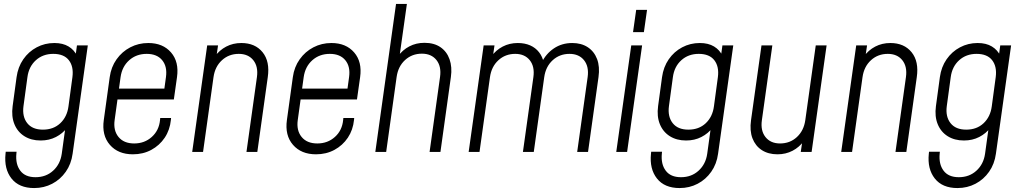

<svg xmlns="http://www.w3.org/2000/svg" viewBox="-20 -770 5181 973"><path d="M153 183Q76.5 183 38.2 134.5Q0 86 8 9L9 -1H64L63 9Q58 62 82.8 95Q107.5 128 160 128Q213 128 249.2 95Q285.5 62 293 9L313 -136L321 -124Q298 -93.5 263.5 -75.8Q229 -58 186 -58Q138 -58 103.5 -79.8Q69 -101.5 53 -140.8Q37 -180 44 -232L64 -379Q71 -430.5 98 -469.5Q125 -508.5 166 -530.2Q207 -552 255.5 -552Q298.5 -552 327.5 -534.5Q356.5 -517 371 -486L361 -474L370 -540H425L348 9Q341 61 313.5 100.2Q286 139.5 244.5 161.2Q203 183 153 183ZM197.5 -113Q251 -113 285.5 -145.5Q320 -178 327 -231L347 -379Q354 -432.5 329 -464.8Q304 -497 250 -497Q197.5 -497 161.8 -464.8Q126 -432.5 119 -379L99 -232Q92 -179 118 -146Q144 -113 197.5 -113Z M653.5 12Q578.5 12 536.8 -36Q495 -84 506 -162L536 -379Q543 -430.5 570.8 -469.5Q598.5 -508.5 640.2 -530.2Q682 -552 731.5 -552Q805.5 -552 846.8 -504.2Q888 -456.5 877 -379L861 -266H562L569 -321H813L821 -379Q828.5 -432.5 802 -464.8Q775.5 -497 723.5 -497Q671 -497 634.8 -464.8Q598.5 -432.5 591 -379L561 -162Q553.5 -109 580.5 -76Q607.5 -43 660 -43Q712.5 -43 749.2 -76Q786 -109 791 -162L792 -172H847L846 -162Q841 -111.5 814.8 -72.2Q788.5 -33 746.8 -10.5Q705 12 653.5 12Z M954 0 1030 -540H1085L1075 -472L1068 -483Q1092 -516 1126.5 -534Q1161 -552 1203 -552Q1273 -552 1310.8 -505.2Q1348.5 -458.5 1337 -379L1284 0H1229L1282 -379Q1289.5 -432.5 1263.8 -464.8Q1238 -497 1190 -497Q1140 -497 1104.8 -464.8Q1069.5 -432.5 1062 -379L1009 0Z M1581.5 12Q1506.5 12 1464.8 -36Q1423 -84 1434 -162L1464 -379Q1471 -430.5 1498.8 -469.5Q1526.5 -508.5 1568.2 -530.2Q1610 -552 1659.5 -552Q1733.5 -552 1774.8 -504.2Q1816 -456.5 1805 -379L1789 -266H1490L1497 -321H1741L1749 -379Q1756.5 -432.5 1730 -464.8Q1703.5 -497 1651.5 -497Q1599 -497 1562.8 -464.8Q1526.5 -432.5 1519 -379L1489 -162Q1481.5 -109 1508.5 -76Q1535.5 -43 1588 -43Q1640.5 -43 1677.2 -76Q1714 -109 1719 -162L1720 -172H1775L1774 -162Q1769 -111.5 1742.8 -72.2Q1716.5 -33 1674.8 -10.5Q1633 12 1581.5 12Z M1882 0 1987 -750H2042L2003 -473L1996 -484Q2020 -517 2054.5 -535Q2089 -553 2131 -553Q2180 -553 2212.2 -530.8Q2244.5 -508.5 2258.2 -469.5Q2272 -430.5 2265 -380L2212 0H2157L2210 -380Q2217.5 -433.5 2191.8 -465.8Q2166 -498 2118 -498Q2068 -498 2032.8 -465.8Q1997.5 -433.5 1990 -380L1937 0Z M2355 0 2431 -540H2486L2476 -472L2469 -483Q2493 -516 2527.5 -534Q2562 -552 2604 -552Q2639.5 -552 2666.8 -540Q2694 -528 2711.8 -505.2Q2729.5 -482.5 2736 -451H2724Q2746.5 -497.5 2787 -524.8Q2827.5 -552 2880 -552Q2926 -552 2958.5 -530.8Q2991 -509.5 3005.8 -470.8Q3020.5 -432 3013 -379L2960 0H2905L2958 -379Q2965.5 -432.5 2939.8 -464.8Q2914 -497 2866 -497Q2816 -497 2780.8 -464.8Q2745.5 -432.5 2738 -379L2685 0H2630L2683 -379Q2690.5 -432.5 2664.8 -464.8Q2639 -497 2591 -497Q2541 -497 2505.8 -464.8Q2470.5 -432.5 2463 -379L2410 0Z M3103 0 3179 -540H3234L3158 0ZM3188 -607 3204 -720H3259L3243 -607Z M3424 183Q3347.5 183 3309.2 134.5Q3271 86 3279 9L3280 -1H3335L3334 9Q3329 62 3353.8 95Q3378.5 128 3431 128Q3484 128 3520.2 95Q3556.5 62 3564 9L3584 -136L3592 -124Q3569 -93.5 3534.5 -75.8Q3500 -58 3457 -58Q3409 -58 3374.5 -79.8Q3340 -101.5 3324 -140.8Q3308 -180 3315 -232L3335 -379Q3342 -430.5 3369 -469.5Q3396 -508.5 3437 -530.2Q3478 -552 3526.5 -552Q3569.5 -552 3598.5 -534.5Q3627.5 -517 3642 -486L3632 -474L3641 -540H3696L3619 9Q3612 61 3584.5 100.2Q3557 139.5 3515.5 161.2Q3474 183 3424 183ZM3468.5 -113Q3522 -113 3556.5 -145.5Q3591 -178 3598 -231L3618 -379Q3625 -432.5 3600 -464.8Q3575 -497 3521 -497Q3468.5 -497 3432.8 -464.8Q3397 -432.5 3390 -379L3370 -232Q3363 -179 3389 -146Q3415 -113 3468.5 -113Z M3920 12Q3873.5 12 3840.8 -9.2Q3808 -30.5 3793.2 -69.2Q3778.5 -108 3786 -161L3839 -540H3894L3841 -161Q3833.5 -108 3859.2 -75.5Q3885 -43 3933 -43Q3983.5 -43 4018.5 -75.5Q4053.5 -108 4061 -161L4114 -540H4169L4093 0H4038L4048 -68L4055 -57Q4031 -24 3996.5 -6Q3962 12 3920 12Z M4243 0 4319 -540H4374L4364 -472L4357 -483Q4381 -516 4415.5 -534Q4450 -552 4492 -552Q4562 -552 4599.8 -505.2Q4637.5 -458.5 4626 -379L4573 0H4518L4571 -379Q4578.5 -432.5 4552.8 -464.8Q4527 -497 4479 -497Q4429 -497 4393.8 -464.8Q4358.5 -432.5 4351 -379L4298 0Z M4832 183Q4755.5 183 4717.2 134.5Q4679 86 4687 9L4688 -1H4743L4742 9Q4737 62 4761.8 95Q4786.5 128 4839 128Q4892 128 4928.2 95Q4964.5 62 4972 9L4992 -136L5000 -124Q4977 -93.5 4942.5 -75.8Q4908 -58 4865 -58Q4817 -58 4782.5 -79.8Q4748 -101.5 4732 -140.8Q4716 -180 4723 -232L4743 -379Q4750 -430.5 4777 -469.5Q4804 -508.5 4845 -530.2Q4886 -552 4934.5 -552Q4977.5 -552 5006.5 -534.5Q5035.5 -517 5050 -486L5040 -474L5049 -540H5104L5027 9Q5020 61 4992.5 100.2Q4965 139.5 4923.5 161.2Q4882 183 4832 183ZM4876.5 -113Q4930 -113 4964.5 -145.5Q4999 -178 5006 -231L5026 -379Q5033 -432.5 5008 -464.8Q4983 -497 4929 -497Q4876.5 -497 4840.8 -464.8Q4805 -432.5 4798 -379L4778 -232Q4771 -179 4797 -146Q4823 -113 4876.5 -113Z"/></svg>

Font: Mohave Light
Style: Italic
Weight: 300
Italic angle: -8°
Designer: Gumpita Rahayu
Foundry: Tokotype
Version: Version 2.003